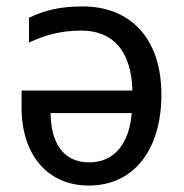

<svg xmlns="http://www.w3.org/2000/svg" viewBox="-20 -566 572 596"><path d="M237 -546C167 -546 122 -535 70 -511V-434C123 -458 169 -471 233 -471C332 -471 388 -406 391 -285H47V-232C47 -86 127 10 256 10C391 10 481 -96 481 -272C481 -451 381 -546 237 -546ZM389 -215C381 -119 334 -62 257 -62C175 -62 138 -124 137 -215Z"/></svg>

Font: Noto Sans Thai
Style: Regular
Weight: 400
Designer: Monotype Design Team
Foundry: Monotype Imaging Inc.
Version: Version 1.901